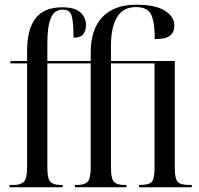

<svg xmlns="http://www.w3.org/2000/svg" viewBox="-20 -795 845 815"><path d="M20 0V-10H40Q66 -10 80.5 -22.5Q95 -35 95 -84V-526H24V-536H95V-580Q95 -671 131 -717.5Q167 -764 244 -764Q299 -764 322 -742Q345 -720 345 -688Q345 -665 333.5 -650Q322 -635 292 -635Q292 -703 284 -728.5Q276 -754 247 -754Q210 -754 195.5 -718Q181 -682 181 -611V-536H365V-572Q365 -670 414.5 -722.5Q464 -775 560 -775Q640 -775 680 -749.5Q720 -724 720 -687Q720 -658 701.5 -643.5Q683 -629 637 -629Q637 -701 621.5 -733Q606 -765 557 -765Q502 -765 476.5 -721.5Q451 -678 451 -602V-536H722V-84Q722 -36 734.5 -23Q747 -10 782 -10H794V0H570V-10H575Q612 -10 624 -23Q636 -36 636 -85V-526H451V-84Q451 -35 464.5 -22.5Q478 -10 506 -10H517V0H298V-10H311Q337 -10 351 -22.5Q365 -35 365 -84V-526H181V-84Q181 -35 194.5 -22.5Q208 -10 235 -10H246V0Z"/></svg>

Font: Noto Serif Display ExtraCondensed
Style: Regular
Weight: 400
Width: 2
Designer: Monotype Design Team
Foundry: Monotype Imaging Inc.
Version: Version 2.009